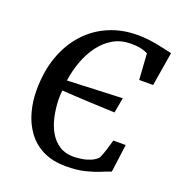

<svg xmlns="http://www.w3.org/2000/svg" viewBox="-136 -865 916 985"><g transform="rotate(20 322.0 -372.5)"><path d="M332 7.5Q258 7.5 205.5 -19Q153 -45.5 120.5 -90.5Q88 -135.5 72.8 -191.8Q57.5 -248 57.5 -308Q57.5 -411.5 87 -493.5Q116.5 -575.5 169.5 -633.2Q222.5 -691 293.8 -721.2Q365 -751.5 448.5 -751.5Q477 -751.5 502.8 -748.8Q528.5 -746 552.5 -741.5Q576.5 -737 598.5 -732Q620.5 -727 641 -722.5L610.5 -537.5H534.5L525 -679.5Q511 -687 489.5 -692.5Q468 -698 432 -698Q378.5 -698 336.5 -674Q294.5 -650 264 -609Q233.5 -568 214.2 -516.2Q195 -464.5 187 -408L487.5 -420.5L472.5 -337.5Q450 -338.5 415.5 -339.8Q381 -341 340.8 -343Q300.5 -345 259.5 -347.2Q218.5 -349.5 182.5 -352Q181 -339 180.5 -326.8Q180 -314.5 180 -301.5Q181.5 -253.5 191.2 -208.8Q201 -164 221.5 -128.8Q242 -93.5 274 -72.8Q306 -52 351.5 -52Q370.5 -52 395.2 -55.8Q420 -59.5 443 -69Q466 -78.5 481 -95Q486 -106 490.8 -118.5Q495.5 -131 499.8 -144.5Q504 -158 508.2 -172.2Q512.5 -186.5 516 -200H583.5L563.5 -47.5Q542 -40.5 510.8 -27.5Q479.5 -14.5 435.8 -3.5Q392 7.5 332 7.5Z"/></g></svg>

Font: Merriweather 20pt Medium
Style: Italic
Weight: 500
Italic angle: -7.8°
Version: Version 2.101